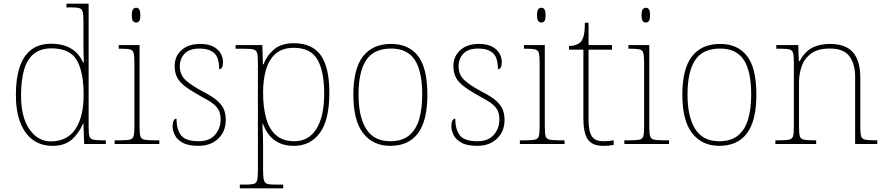

<svg xmlns="http://www.w3.org/2000/svg" viewBox="-20 -780 4799 1040"><path d="M264 10Q203 10 158.5 -22Q114 -54 90 -116Q66 -178 66 -267Q66 -355 86.5 -416.5Q107 -478 149 -510.5Q191 -543 256 -543Q323 -543 366.5 -516Q410 -489 430 -441H434Q433 -469 432.5 -495.5Q432 -522 432 -543V-662Q432 -699 428 -715.5Q424 -732 409.5 -736Q395 -740 365 -740H340V-760H460V-94Q460 -59 464 -43.5Q468 -28 484 -24Q500 -20 537 -20H553V0H436L432 -111H430Q408 -59 369.5 -24.5Q331 10 264 10ZM258 -14Q347 -16 390 -83Q433 -150 433 -265Q433 -390 396 -454Q359 -518 259 -518Q200 -518 163.5 -488.5Q127 -459 110.5 -402Q94 -345 94 -264Q94 -143 140.5 -78Q187 -13 258 -14Z M601 0V-20H631Q668 -20 684 -24Q700 -28 704 -43.5Q708 -59 708 -94V-438Q708 -475 704 -491.5Q700 -508 685.5 -512Q671 -516 641 -516H623V-536H736V-94Q736 -59 740 -43.5Q744 -28 760.5 -24Q777 -20 813 -20H843V0ZM717 -658Q707 -658 700.5 -666Q694 -674 694 -698Q694 -721 700.5 -729.5Q707 -738 717 -738Q728 -738 734 -729.5Q740 -721 740 -698Q740 -674 734 -666Q728 -658 717 -658Z M1056 10Q1000 10 969.5 -7Q939 -24 927 -48.5Q915 -73 915 -95Q915 -109 917.5 -118.5Q920 -128 924.5 -132.5Q929 -137 936 -137Q936 -80 960.5 -47.5Q985 -15 1056 -15Q1115 -15 1145 -50Q1175 -85 1175 -132Q1175 -156 1168 -175.5Q1161 -195 1140.5 -213Q1120 -231 1079 -252Q1021 -284 987.5 -308.5Q954 -333 940 -359.5Q926 -386 926 -422Q926 -475 963 -508.5Q1000 -542 1064 -542Q1109 -542 1136.5 -527Q1164 -512 1176 -489.5Q1188 -467 1188 -445Q1188 -426 1183 -415.5Q1178 -405 1167 -405Q1167 -470 1139 -493.5Q1111 -517 1061 -517Q1006 -517 980 -489.5Q954 -462 954 -421Q954 -374 987 -344.5Q1020 -315 1081 -283Q1132 -257 1158 -233.5Q1184 -210 1193.5 -185.5Q1203 -161 1203 -131Q1203 -68 1162 -29Q1121 10 1056 10Z M1279 240V220H1310Q1340 220 1354.5 216Q1369 212 1373 195.5Q1377 179 1377 142V-442Q1377 -477 1373 -492.5Q1369 -508 1353 -512Q1337 -516 1300 -516H1256V-536H1401L1404 -432H1408Q1425 -479 1464.5 -512.5Q1504 -546 1571 -546Q1671 -546 1717.5 -480.5Q1764 -415 1764 -278Q1764 -130 1712.5 -60Q1661 10 1572 10Q1508 10 1466.5 -21Q1425 -52 1404 -111H1402Q1401 -99 1403 -70.5Q1405 -42 1405 13V142Q1405 179 1409.5 195.5Q1414 212 1428 216Q1442 220 1472 220H1514V240ZM1575 -15Q1652 -15 1694 -82Q1736 -149 1736 -273Q1736 -395 1699 -458Q1662 -521 1572 -521Q1510 -521 1473.5 -489.5Q1437 -458 1421 -403Q1405 -348 1405 -279Q1405 -199 1421.5 -139.5Q1438 -80 1475.5 -47.5Q1513 -15 1575 -15Z M2094 10Q2001 10 1947.5 -58Q1894 -126 1894 -267Q1894 -407 1946 -474.5Q1998 -542 2099 -542Q2194 -542 2244.5 -476.5Q2295 -411 2295 -267Q2295 -126 2244 -58Q2193 10 2094 10ZM2094 -15Q2158 -15 2196 -46.5Q2234 -78 2250.5 -134.5Q2267 -191 2267 -267Q2267 -395 2226.5 -456Q2186 -517 2099 -517Q2005 -517 1963.5 -454.5Q1922 -392 1922 -267Q1922 -148 1963.5 -81.5Q2005 -15 2094 -15Z M2566 10Q2510 10 2479.5 -7Q2449 -24 2437 -48.5Q2425 -73 2425 -95Q2425 -109 2427.5 -118.5Q2430 -128 2434.5 -132.5Q2439 -137 2446 -137Q2446 -80 2470.5 -47.5Q2495 -15 2566 -15Q2625 -15 2655 -50Q2685 -85 2685 -132Q2685 -156 2678 -175.5Q2671 -195 2650.5 -213Q2630 -231 2589 -252Q2531 -284 2497.5 -308.5Q2464 -333 2450 -359.5Q2436 -386 2436 -422Q2436 -475 2473 -508.5Q2510 -542 2574 -542Q2619 -542 2646.5 -527Q2674 -512 2686 -489.5Q2698 -467 2698 -445Q2698 -426 2693 -415.5Q2688 -405 2677 -405Q2677 -470 2649 -493.5Q2621 -517 2571 -517Q2516 -517 2490 -489.5Q2464 -462 2464 -421Q2464 -374 2497 -344.5Q2530 -315 2591 -283Q2642 -257 2668 -233.5Q2694 -210 2703.5 -185.5Q2713 -161 2713 -131Q2713 -68 2672 -29Q2631 10 2566 10Z M2796 0V-20H2826Q2863 -20 2879 -24Q2895 -28 2899 -43.5Q2903 -59 2903 -94V-438Q2903 -475 2899 -491.5Q2895 -508 2880.5 -512Q2866 -516 2836 -516H2818V-536H2931V-94Q2931 -59 2935 -43.5Q2939 -28 2955.5 -24Q2972 -20 3008 -20H3038V0ZM2912 -658Q2902 -658 2895.5 -666Q2889 -674 2889 -698Q2889 -721 2895.5 -729.5Q2902 -738 2912 -738Q2923 -738 2929 -729.5Q2935 -721 2935 -698Q2935 -674 2929 -666Q2923 -658 2912 -658Z M3247 10Q3189 10 3164.5 -24Q3140 -58 3140 -141V-511H3062V-531Q3083 -531 3098.5 -536.5Q3114 -542 3124 -551Q3134 -560 3141 -584Q3148 -608 3148 -657H3168V-536H3295V-511H3168V-132Q3168 -68 3186 -41.5Q3204 -15 3246 -15Q3263 -15 3275.5 -16Q3288 -17 3304 -20V5Q3288 8 3274.5 9Q3261 10 3247 10Z M3362 0V-20H3392Q3429 -20 3445 -24Q3461 -28 3465 -43.5Q3469 -59 3469 -94V-438Q3469 -475 3465 -491.5Q3461 -508 3446.5 -512Q3432 -516 3402 -516H3384V-536H3497V-94Q3497 -59 3501 -43.5Q3505 -28 3521.5 -24Q3538 -20 3574 -20H3604V0ZM3478 -658Q3468 -658 3461.5 -666Q3455 -674 3455 -698Q3455 -721 3461.5 -729.5Q3468 -738 3478 -738Q3489 -738 3495 -729.5Q3501 -721 3501 -698Q3501 -674 3495 -666Q3489 -658 3478 -658Z M3876 10Q3783 10 3729.5 -58Q3676 -126 3676 -267Q3676 -407 3728 -474.5Q3780 -542 3881 -542Q3976 -542 4026.5 -476.5Q4077 -411 4077 -267Q4077 -126 4026 -58Q3975 10 3876 10ZM3876 -15Q3940 -15 3978 -46.5Q4016 -78 4032.5 -134.5Q4049 -191 4049 -267Q4049 -395 4008.5 -456Q3968 -517 3881 -517Q3787 -517 3745.5 -454.5Q3704 -392 3704 -267Q3704 -148 3745.5 -81.5Q3787 -15 3876 -15Z M4180 0V-20H4203Q4240 -20 4256 -24Q4272 -28 4276 -43.5Q4280 -59 4280 -94V-442Q4280 -477 4276 -492.5Q4272 -508 4257.5 -512Q4243 -516 4213 -516H4185V-536H4304L4307 -449H4311Q4341 -502 4380.5 -522Q4420 -542 4475 -542Q4561 -542 4600.5 -496.5Q4640 -451 4640 -357V-94Q4640 -59 4644 -43.5Q4648 -28 4664.5 -24Q4681 -20 4717 -20H4732V0H4612V-365Q4612 -432 4581.5 -474.5Q4551 -517 4475 -517Q4410 -517 4373.5 -490Q4337 -463 4322.5 -421Q4308 -379 4308 -334V-94Q4308 -59 4312 -43.5Q4316 -28 4332.5 -24Q4349 -20 4385 -20H4401V0Z"/></svg>

Font: Noto Serif Lao Thin
Style: Regular
Weight: 250
Designer: Monotype Design Team
Foundry: Monotype Imaging Inc.
Version: Version 2.003